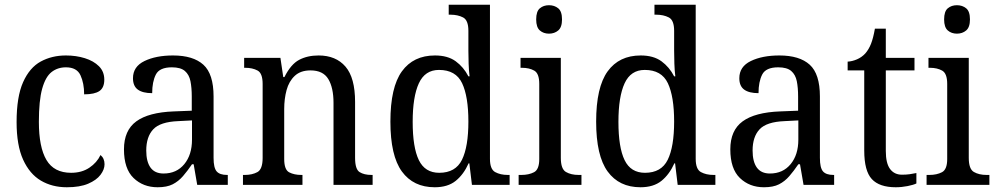

<svg xmlns="http://www.w3.org/2000/svg" viewBox="-20 -780 4206 810"><path d="M262 10Q200 10 152.5 -18Q105 -46 77.5 -106.5Q50 -167 50 -265Q50 -372 77.5 -433.5Q105 -495 152 -520.5Q199 -546 258 -546Q301 -546 338 -534.5Q375 -523 397.5 -500.5Q420 -478 420 -444Q420 -410 399.5 -396Q379 -382 335 -382Q335 -429 319.5 -462.5Q304 -496 258 -496Q223 -496 197.5 -476Q172 -456 158 -406Q144 -356 144 -266Q144 -159 176 -105Q208 -51 280 -51Q325 -51 357 -72.5Q389 -94 404 -126Q421 -112 421 -87Q421 -65 404 -42.5Q387 -20 352 -5Q317 10 262 10Z M645 10Q584 10 543.5 -29Q503 -68 503 -150Q503 -230 555 -268Q607 -306 713 -310L789 -313V-373Q789 -410 783.5 -437.5Q778 -465 760 -480.5Q742 -496 705 -496Q653 -496 637.5 -465.5Q622 -435 622 -387Q582 -387 561.5 -402Q541 -417 541 -450Q541 -499 589.5 -522.5Q638 -546 710 -546Q795 -546 838 -507Q881 -468 881 -373V-114Q881 -72 894 -57Q907 -42 938 -42H941V0H812L797 -87H790Q771 -59 752 -37Q733 -15 708.5 -2.5Q684 10 645 10ZM670 -48Q725 -48 757.5 -87.5Q790 -127 790 -191V-272L732 -269Q656 -266 626.5 -234.5Q597 -203 597 -145Q597 -98 615 -73Q633 -48 670 -48Z M1005 0V-42H1013Q1044 -42 1066 -54Q1088 -66 1088 -114V-426Q1088 -471 1066.5 -482.5Q1045 -494 1015 -494H1010V-536H1163L1175 -455H1180Q1207 -509 1242 -527.5Q1277 -546 1324 -546Q1397 -546 1437.5 -499Q1478 -452 1478 -350V-114Q1478 -66 1497 -54Q1516 -42 1547 -42H1552V0H1387V-346Q1387 -410 1365 -446.5Q1343 -483 1290 -483Q1248 -483 1223.5 -460Q1199 -437 1189 -400Q1179 -363 1179 -320V-109Q1179 -64 1200 -53Q1221 -42 1251 -42H1256V0Z M1814 10Q1724 10 1675.5 -56.5Q1627 -123 1627 -267Q1627 -412 1675.5 -479Q1724 -546 1815 -546Q1869 -546 1902.5 -521.5Q1936 -497 1956 -458H1961Q1958 -482 1957 -511.5Q1956 -541 1956 -566V-650Q1956 -695 1933.5 -706.5Q1911 -718 1881 -718H1873V-760H2047V-110Q2047 -66 2069 -54Q2091 -42 2122 -42H2130V0H1971L1960 -91H1957Q1936 -44 1902.5 -17Q1869 10 1814 10ZM1833 -51Q1902 -51 1929 -106Q1956 -161 1956 -267Q1956 -373 1929.5 -429Q1903 -485 1832 -485Q1773 -485 1747 -428.5Q1721 -372 1721 -266Q1721 -158 1747 -104.5Q1773 -51 1833 -51Z M2296 -638Q2273 -638 2257.5 -651.5Q2242 -665 2242 -698Q2242 -732 2257.5 -745Q2273 -758 2296 -758Q2319 -758 2335 -745Q2351 -732 2351 -698Q2351 -665 2335 -651.5Q2319 -638 2296 -638ZM2168 0V-42H2180Q2211 -42 2233 -53.5Q2255 -65 2255 -109V-426Q2255 -470 2234 -482Q2213 -494 2182 -494H2176V-536H2346V-114Q2346 -67 2367.5 -54.5Q2389 -42 2421 -42H2433V0Z M2682 10Q2592 10 2543.5 -56.5Q2495 -123 2495 -267Q2495 -412 2543.5 -479Q2592 -546 2683 -546Q2737 -546 2770.5 -521.5Q2804 -497 2824 -458H2829Q2826 -482 2825 -511.5Q2824 -541 2824 -566V-650Q2824 -695 2801.5 -706.5Q2779 -718 2749 -718H2741V-760H2915V-110Q2915 -66 2937 -54Q2959 -42 2990 -42H2998V0H2839L2828 -91H2825Q2804 -44 2770.5 -17Q2737 10 2682 10ZM2701 -51Q2770 -51 2797 -106Q2824 -161 2824 -267Q2824 -373 2797.5 -429Q2771 -485 2700 -485Q2641 -485 2615 -428.5Q2589 -372 2589 -266Q2589 -158 2615 -104.5Q2641 -51 2701 -51Z M3203 10Q3142 10 3101.5 -29Q3061 -68 3061 -150Q3061 -230 3113 -268Q3165 -306 3271 -310L3347 -313V-373Q3347 -410 3341.5 -437.5Q3336 -465 3318 -480.5Q3300 -496 3263 -496Q3211 -496 3195.5 -465.5Q3180 -435 3180 -387Q3140 -387 3119.5 -402Q3099 -417 3099 -450Q3099 -499 3147.5 -522.5Q3196 -546 3268 -546Q3353 -546 3396 -507Q3439 -468 3439 -373V-114Q3439 -72 3452 -57Q3465 -42 3496 -42H3499V0H3370L3355 -87H3348Q3329 -59 3310 -37Q3291 -15 3266.5 -2.5Q3242 10 3203 10ZM3228 -48Q3283 -48 3315.5 -87.5Q3348 -127 3348 -191V-272L3290 -269Q3214 -266 3184.5 -234.5Q3155 -203 3155 -145Q3155 -98 3173 -73Q3191 -48 3228 -48Z M3759 10Q3690 10 3658 -24.5Q3626 -59 3626 -145V-483H3556V-520Q3575 -521 3595 -529.5Q3615 -538 3630 -554Q3645 -571 3654.5 -595Q3664 -619 3671 -659H3717V-536H3838V-483H3717V-143Q3717 -91 3735 -67Q3753 -43 3785 -43Q3803 -43 3817.5 -45Q3832 -47 3846 -50V-6Q3834 0 3809 5Q3784 10 3759 10Z M4017 -638Q3994 -638 3978.5 -651.5Q3963 -665 3963 -698Q3963 -732 3978.5 -745Q3994 -758 4017 -758Q4040 -758 4056 -745Q4072 -732 4072 -698Q4072 -665 4056 -651.5Q4040 -638 4017 -638ZM3889 0V-42H3901Q3932 -42 3954 -53.5Q3976 -65 3976 -109V-426Q3976 -470 3955 -482Q3934 -494 3903 -494H3897V-536H4067V-114Q4067 -67 4088.5 -54.5Q4110 -42 4142 -42H4154V0Z"/></svg>

Font: Noto Serif Tamil SemiCondensed
Style: Italic
Weight: 400
Width: 4
Italic angle: -12°
Designer: Indian Type Foundry, Tom Grace, and the Monotype Design Team
Foundry: Monotype Imaging Inc.
Version: Version 2.003; ttfautohint (v1.8.4.7-5d5b)